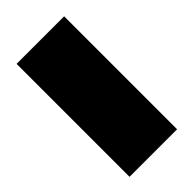

<svg xmlns="http://www.w3.org/2000/svg" viewBox="-29 -811 357 357"><g transform="rotate(45 150.0 -632.5)"><path d="M3 -570V-695H300V-570Z"/></g></svg>

Font: Pixelify Sans SemiBold
Style: Regular
Weight: 600
Designer: Stefie Justprince
Foundry: Typecalism Foundryline
Version: Version 1.000